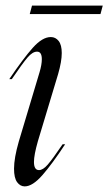

<svg xmlns="http://www.w3.org/2000/svg" viewBox="-20 -652 386 684"><path d="M161 -520Q178 -520 189 -506Q200 -492 200 -463Q200 -433 187 -388L115 -149Q101 -100 101 -75Q101 -46 119 -46Q133 -46 150 -65.5Q167 -85 203 -138H212Q166 -68 131 -28Q96 12 68 12Q52 12 41 -3Q30 -18 30 -51Q30 -89 47 -148L121 -395Q129 -422 129 -441Q129 -468 112 -468Q96 -468 78 -447Q60 -426 22 -370H13Q63 -444 97 -482Q131 -520 161 -520ZM346 -632 338 -602H86L94 -632Z"/></svg>

Font: Nyght Serif Light Italic
Style: Regular
Weight: 300
Italic angle: -16°
Designer: Maksym Kobuzan
Version: Version 0.410